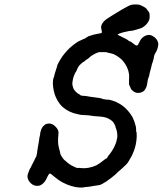

<svg xmlns="http://www.w3.org/2000/svg" viewBox="-20 -806 734 866"><path d="M598 -786Q608 -785 613 -783Q615 -782 623.5 -778Q632 -774 636 -770.5Q640 -767 640.5 -767Q641 -767 646 -759Q648 -756 649 -755Q651 -754 654 -746Q655 -742 655 -732.5Q655 -723 654 -720Q650 -706 638 -694Q630 -686 621 -681Q612 -677 594 -672Q577 -667 572 -667Q568 -667 562 -666Q556 -665 553 -664Q536 -661 522 -656Q514 -653 512.5 -652Q511 -651 511 -649Q512 -648 531 -639Q546 -632 551 -629Q563 -619 570 -618Q571 -618 578 -612Q590 -602 594 -601Q599 -600 602 -603Q603 -605 606 -611Q613 -627 621 -635Q629 -642 636 -645Q652 -652 666 -645Q678 -639 685 -630Q693 -620 694 -607Q694 -599 690 -586Q686 -575 683 -570Q675 -559 674 -547Q674 -543 669 -527Q666 -520 665 -516Q664 -512 663 -506Q659 -492 655 -476Q653 -462 651 -459Q646 -448 644 -429Q642 -416 639 -411Q635 -402 630 -397Q626 -393 621 -391Q613 -387 606 -387Q593 -386 583 -393Q581 -395 575.5 -399.5Q570 -404 571 -405Q571 -406 568 -412Q566 -414 565 -419L562 -425V-450Q563 -462 562 -471Q558 -504 533 -533Q519 -548 498 -559Q487 -565 468 -568Q464 -569 461.5 -570Q459 -571 453.5 -571Q448 -571 439 -571Q430 -571 428 -571Q419 -569 407 -563Q405 -561 400.5 -559Q396 -557 395 -556Q388 -552 385 -548Q382 -546 379 -543Q367 -535 360 -529Q358 -527 355 -526Q351 -524 339 -512Q336 -509 332.5 -503Q329 -497 328 -494Q327 -490 322 -481Q319 -478 318 -475Q317 -472 316 -470Q312 -462 309 -449Q305 -433 307 -421Q309 -414 311 -407Q315 -399 322.5 -391.5Q330 -384 339 -380L341 -378L342 -377Q344 -375 353 -374Q362 -374 367 -373Q369 -372 387.5 -369.5Q406 -367 414 -366Q422 -365 428 -364Q438 -362 438 -362Q438 -361 440 -361Q446 -358 453 -358Q455 -357 460.5 -356.5Q466 -356 466.5 -356.5Q467 -357 474 -356Q490 -352 504 -346Q510 -342 511 -342Q514 -342 533 -329Q541 -323 549 -315Q566 -298 578 -277Q582 -268 586 -258Q590 -246 593 -234Q594 -229 594 -223Q593 -212 596 -209Q596 -208 596.5 -198.5Q597 -189 596 -180Q594 -154 585 -128Q576 -103 566 -89Q565 -87 563 -83Q555 -69 550 -65Q548 -63 543 -58Q522 -38 515 -33Q512 -31 507.5 -26Q503 -21 499.5 -18Q496 -15 492 -12Q488 -8 463 10Q460 13 453 16.5Q446 20 447 20Q447 21 434 27Q426 30 420 30Q418 30 413 31Q408 32 403 32.5Q398 33 392 34.5Q386 36 378.5 36.5Q371 37 367 37.5Q363 38 359.5 38.5Q356 39 353 40Q345 41 322 38Q281 30 246 7Q236 0 225 -9Q210 -22 207 -23Q205 -24 203 -22.5Q201 -21 198.5 -17.5Q196 -14 193 -7Q189 3 184 10Q174 25 159 31Q151 33 142 32Q126 30 113 14Q104 2 104 -11Q104 -20 112 -38Q115 -46 117 -48Q119 -50 121 -55.5Q123 -61 124 -62Q125 -63 126.5 -66.5Q128 -70 130 -73.5Q132 -77 135 -83Q138 -89 139 -92Q141 -95 141 -96Q141 -97 142 -97Q144 -98 145 -106Q146 -110 147 -115Q148 -120 148 -124Q150 -135 151 -143Q157 -175 158 -187Q159 -191 159.5 -192Q160 -193 160.5 -198.5Q161 -204 161.5 -204.5Q162 -205 162 -209Q163 -214 167 -225Q168 -227 169.5 -228.5Q171 -230 170.5 -230.5Q170 -231 172.5 -234Q175 -237 175 -237Q175 -237 179 -240L184 -245L193 -248Q201 -250 209 -248Q219 -246 228 -237Q240 -226 243 -215Q245 -205 242 -182Q242 -177 242 -167.5Q242 -158 243.5 -149.5Q245 -141 247 -134Q251 -122 251 -118Q251 -112 257 -102Q259 -98 264.5 -91Q270 -84 271 -84Q271 -84 277 -79Q293 -64 308 -57Q331 -45 335 -49Q335 -49 343 -48Q362 -46 378 -49Q396 -52 414 -60Q432 -70 450 -85Q456 -90 457 -90Q461 -90 464 -95Q465 -97 465 -98Q465 -99 470 -105Q486 -124 496 -145Q502 -158 505 -168Q507 -175 509 -187Q510 -200 507.5 -212Q505 -224 501 -232Q500 -234 501 -234Q502 -235 497 -244Q491 -257 482 -263Q466 -275 448 -278Q438 -280 423 -281Q414 -281 407 -282Q389 -284 378 -286Q370 -287 358 -287Q345 -287 330 -291Q290 -299 262 -324Q249 -336 239 -353Q234 -362 230 -372Q221 -395 219 -421Q218 -429 219 -441Q220 -453 221 -453Q222 -453 225 -465Q226 -472 229 -480Q232 -490 236 -502Q239 -510 238 -510Q237 -510 245 -525Q276 -583 333 -619Q338 -622 339.5 -622Q341 -622 349.5 -626.5Q358 -631 359 -631Q362 -631 364 -633Q365 -634 368 -636L376 -640Q375 -641 375 -641Q375 -641 381 -643Q403 -651 428 -655Q435 -656 437 -657Q441 -659 439 -666Q436 -677 436 -685Q439 -709 476 -730Q484 -735 492 -740Q500 -745 513.5 -753Q527 -761 530 -763Q551 -775 559 -779Q563 -781 568.5 -783Q574 -785 576.5 -785Q579 -785 582.5 -785.5Q586 -786 589 -786Q592 -786 598 -786Z"/></svg>

Font: TT2020 Style E
Style: Italic
Weight: 400
Italic angle: -15°
Version: Version 0.2.000